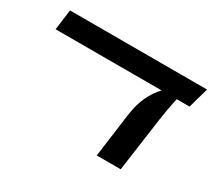

<svg xmlns="http://www.w3.org/2000/svg" viewBox="-112 -769 1073 970"><g transform="rotate(30 424.5 -283.5)"><path d="M849.1 -566.9 815.9 -448.2H741.2Q727.5 -391.1 713.9 -294.9L672.9 0H533.2L567.9 -259.8Q585 -378.4 652.8 -448.2H34.2L49.8 -566.9Z"/></g></svg>

Font: FiraGO SemiBold
Style: Italic
Weight: 600
Italic angle: -8°
Designer: bBox Type GmbH
Foundry: bBox Type GmbH
Version: Version 1.001;PS 001.001;hotconv 1.0.88;makeotf.lib2.5.64775